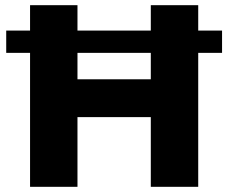

<svg xmlns="http://www.w3.org/2000/svg" viewBox="-20 -721 883 741"><path d="M837 -603V-517H745V0H562V-269H279V0H96V-517H4V-603H96V-701H279V-603H562V-701H745V-603ZM562 -415V-517H279V-415Z"/></svg>

Font: Gontserrat
Style: Bold
Weight: 700
Designer: Julieta Ulanovsky
Foundry: Julieta Ulanovsky
Version: Version 6.001